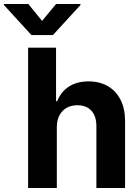

<svg xmlns="http://www.w3.org/2000/svg" viewBox="-85 -947 705 967"><path d="M201.2 0H56.6V-707H197.3V-437.5H203.1Q221.7 -484.9 262.2 -511Q302.7 -537.1 361.3 -537.1Q416.5 -537.1 458 -513.2Q499.5 -489.3 522.2 -444.3Q544.9 -399.4 544.9 -337.9V0H400.4V-312.5Q400.4 -361.8 375.2 -389.4Q350.1 -417 304.7 -417Q274.4 -417 251 -404.1Q227.5 -391.1 214.4 -366.2Q201.2 -341.3 201.2 -306.6ZM127 -841.8 197.3 -926.8H320.3V-921.9L181.6 -770.5H73.2L-65.4 -921.9V-926.8H57.6Z"/></svg>

Font: Pretendard GOV
Style: Bold
Weight: 700
Designer: Base glyphs from Inter by Rasmus Andersson; Hangeul glyphs from Noto Sans CJK(Source Han Sans) by Jang Soo-young and Kan
Foundry: Kil Hyung-jin
Version: Version 1.309